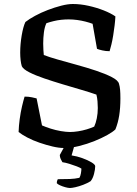

<svg xmlns="http://www.w3.org/2000/svg" viewBox="-20 -740 686 960"><path d="M300 0Q275 0 243 -7.5Q211 -15 177.5 -26.5Q144 -38 116.5 -52.5Q89 -67 73 -80Q74 -111 78.5 -144.5Q83 -178 90 -208Q97 -238 103 -257Q123 -257 139.5 -253.5Q156 -250 163 -248L190 -113Q208 -105 233 -97Q258 -89 284.5 -84.5Q311 -80 330 -80Q348 -80 370.5 -83.5Q393 -87 414.5 -93.5Q436 -100 451 -107Q459 -124 464 -148.5Q469 -173 469 -200Q469 -215 467.5 -233.5Q466 -252 462 -267Q431 -278 386.5 -291Q342 -304 293.5 -318.5Q245 -333 201 -348Q157 -363 126.5 -378.5Q96 -394 89 -409Q85 -422 83 -440Q81 -458 81 -477Q81 -519 88.5 -563Q96 -607 107 -630Q126 -645 155.5 -661Q185 -677 219 -690Q253 -703 286 -711.5Q319 -720 344 -720Q382 -720 422.5 -711Q463 -702 498.5 -688Q534 -674 557 -658Q556 -637 553 -612.5Q550 -588 546 -563Q542 -538 537 -517.5Q532 -497 528 -484Q509 -484 491.5 -488Q474 -492 465 -496L443 -621Q427 -627 407.5 -632Q388 -637 366.5 -640Q345 -643 323 -643Q305 -643 286 -641Q267 -639 248.5 -634.5Q230 -630 212 -624Q203 -605 199.5 -577.5Q196 -550 196 -522Q196 -504 197 -490Q198 -476 199 -465Q224 -455 268 -442.5Q312 -430 363 -416Q414 -402 460.5 -386.5Q507 -371 539 -354.5Q571 -338 575 -321Q579 -308 580.5 -291Q582 -274 582 -248Q582 -200 576 -162.5Q570 -125 557 -93Q545 -81 517.5 -65.5Q490 -50 453 -35Q416 -20 376 -10Q336 0 300 0ZM330 200Q321 200 306.5 196Q292 192 280 186.5Q268 181 264 176Q264 168 266 163Q268 158 269 156Q303 156 329 155Q355 154 377 149Q382 141 384.5 127Q387 113 387 103Q380 98 363 91.5Q346 85 326.5 79Q307 73 292 71Q288 65 283.5 55Q279 45 279 35Q290 15 297.5 1Q305 -13 320 -37H359L338 37Q365 41 392.5 51Q420 61 438 72Q456 83 456 91Q456 107 450 130Q444 153 433 166Q417 176 396 184Q375 192 357 196Q339 200 330 200Z"/></svg>

Font: Texturina Medium
Style: Regular
Weight: 500
Designer: Guillermo Torres Carreño
Foundry: Omnibus-Type
Version: Version 1.003